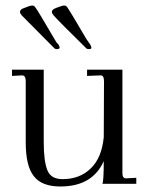

<svg xmlns="http://www.w3.org/2000/svg" viewBox="-20 -673 560 703"><path d="M479 -22V0H355Q359.9 -11.2 359.9 -84V-83Q318.4 9.8 201.2 9.8Q132.8 9.8 104 -27.8Q74.2 -64.9 74.2 -151.9V-376Q74.2 -397 61 -397L23.9 -395V-418H140.1V-154.8Q140.1 -81.5 153.8 -48.8Q167 -17.1 209 -17.1Q272.9 -17.1 313 -57.1Q352.5 -95.2 359.9 -170.9L360.8 -375Q360.8 -397 349.1 -397L298.8 -395V-418H428.2V-39.1Q428.2 -20 440.9 -20ZM295.9 -530.8 311 -508.8Q314 -502.9 314 -501Q316.9 -493.2 306.2 -493.2Q297.4 -493.2 294.9 -497.1Q196.3 -593.8 175.8 -617.2Q169.9 -624.5 169.9 -628.9Q169.9 -636.7 179.2 -641.1Q183.6 -643.6 199.2 -648.9Q209.5 -652.8 214.8 -652.8Q218.3 -652.8 222.2 -650.9Q222.7 -650.9 224.6 -648.4Q226.6 -646 228 -644Q231.4 -640.6 295.9 -530.8ZM186 -519 194.8 -508.8Q198.2 -502 198.2 -501Q199.2 -497.1 196.5 -495.1Q193.8 -493.2 189 -493.2Q180.7 -493.2 178.2 -497.1L59.1 -617.2Q53.2 -624.5 53.2 -628.9Q53.2 -636.7 62 -641.1Q63.5 -642.1 82 -648.9Q92.3 -652.8 98.1 -652.8Q101.1 -652.8 105 -650.9Q105.5 -650.9 107.4 -648.4Q109.4 -646 110.8 -644Q115.7 -639.2 186 -519Z"/></svg>

Font: Unna Light
Style: Regular
Weight: 300
Designer: Jorge de Buen Unna
Foundry: Omnibus-Type
Version: Version 2.007;PS 002.007;hotconv 1.0.88;makeotf.lib2.5.64775